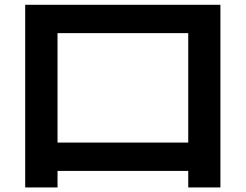

<svg xmlns="http://www.w3.org/2000/svg" viewBox="-20 -747 1040 813"><path d="M86.7 46.7V-726.7H913.3V46.7H777.1V-23.3H223.6V46.7ZM223.6 -143.3H777.1V-606.7H223.6Z"/></svg>

Font: M PLUS 1 Thin
Style: Regular
Weight: 100
Designer: Coji Morishita
Foundry: UNDERFOREST DESIGN
Version: Version 1.001